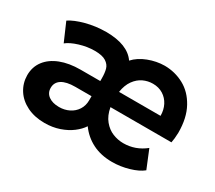

<svg xmlns="http://www.w3.org/2000/svg" viewBox="-106 -733 1054 943"><g transform="rotate(30 421.5 -261.5)"><path d="M29.3 -153.3Q29.3 -200.7 55.7 -235.4Q82 -270 130.1 -288.8Q178.2 -307.6 243.2 -307.6H354.5V-322.3Q354.5 -353.5 348.6 -374.5Q342.8 -395.5 321.5 -409.2Q300.3 -422.9 257.8 -422.9Q215.3 -422.9 172.4 -409.7Q129.4 -396.5 106.4 -377.9L61.5 -481.4Q92.3 -502 146 -516.4Q199.7 -530.8 259.8 -531.2Q381.8 -530.8 426.8 -465.3Q454.6 -496.1 500 -513.4Q545.4 -530.8 591.8 -531.2Q650.4 -530.8 700.7 -503.7Q751 -476.6 782.2 -419.9Q813.5 -363.3 813.5 -279.3Q812.5 -244.1 807.6 -221.7H461.9Q469.7 -177.7 492.4 -150.4Q515.1 -123 544.4 -111.3Q573.7 -99.6 604.5 -99.6Q672.9 -99.6 727.5 -143.6L769.5 -41Q743.2 -19.5 696.5 -5.9Q649.9 7.8 602.5 7.8Q539.1 7.8 491.5 -16.4Q443.8 -40.5 412.1 -84.5Q396.5 -60.5 368.9 -39.6Q341.3 -18.6 303 -5.4Q264.6 7.8 219.7 7.8Q163.1 7.8 119.9 -13.4Q76.7 -34.7 53.2 -71.5Q29.8 -108.4 29.3 -153.3ZM242.2 -95.7Q272.9 -95.7 298.6 -108.4Q324.2 -121.1 339.4 -144.5Q354.5 -168 354.5 -198.2V-221.7H262.7Q212.4 -221.7 186.3 -205.1Q160.2 -188.5 160.2 -157.2Q160.2 -128.4 182.6 -112.1Q205.1 -95.7 242.2 -95.7ZM696.3 -307.6Q696.3 -340.8 682.6 -367.7Q668.9 -394.5 643.8 -410.2Q618.7 -425.8 585.9 -425.8Q557.1 -425.8 531.2 -413.6Q505.4 -401.4 486.3 -375Q467.3 -348.6 460.9 -307.6Z"/></g></svg>

Font: Reddit Sans Chocolate
Style: Bold
Weight: 700
Designer: Stephen Hutchings
Foundry: Reddit
Version: Version 1.011